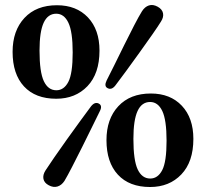

<svg xmlns="http://www.w3.org/2000/svg" viewBox="-20 -735 826 770"><path d="M208.5 -714Q286.5 -714 332.8 -665Q379 -616 379 -532Q379 -440 330.8 -389.5Q282.5 -339 205.5 -339Q122 -339 76.2 -388.5Q30.5 -438 30.5 -527Q30.5 -612 78 -663Q125.5 -714 208.5 -714ZM271.5 -524.5Q271.5 -608 254.2 -644Q237 -680 205.5 -680Q172 -680 155.2 -644Q138.5 -608 138.5 -532Q138.5 -446 155.8 -409.5Q173 -373 206 -373Q236.5 -373 254 -406.5Q271.5 -440 271.5 -524.5ZM442.5 -392Q427.5 -373 411.5 -381.5Q396.5 -389 407.5 -412Q419.5 -435 438.2 -473.2Q457 -511.5 478 -554Q499 -596.5 518 -633.2Q537 -670 549.5 -690Q561 -708 577.2 -713.2Q593.5 -718.5 612.5 -708Q630.5 -698 633.8 -682Q637 -666 625.5 -648.5Q614.5 -630.5 591 -596.8Q567.5 -563 539.2 -523.8Q511 -484.5 485 -449Q459 -413.5 442.5 -392ZM345 -308.5Q360.5 -328 376.5 -319.5Q392 -311 380 -288.5Q368.5 -265.5 349.8 -227Q331 -188.5 309.8 -146Q288.5 -103.5 269.5 -66.5Q250.5 -29.5 238.5 -9.5Q227 8 210.5 13Q194 18 175.5 8Q157.5 -1.5 154.2 -17.5Q151 -33.5 162.5 -51.5Q174 -69.5 197.5 -103.5Q221 -137.5 249 -176.8Q277 -216 303 -251.5Q329 -287 345 -308.5ZM585 -360Q663 -360 709.2 -311Q755.5 -262 755.5 -178Q755.5 -86 707.2 -35.5Q659 15 582 15Q498.5 15 452.8 -34.5Q407 -84 407 -173Q407 -258 454.5 -309Q502 -360 585 -360ZM648 -170.5Q648 -254 630.8 -290Q613.5 -326 582 -326Q548.5 -326 531.8 -290Q515 -254 515 -178Q515 -92 532.2 -55.5Q549.5 -19 582.5 -19Q613 -19 630.5 -52.5Q648 -86 648 -170.5Z"/></svg>

Font: Fraunces 9pt S000 SemiBold
Style: Regular
Weight: 600
Version: Version 1.000; ttfautohint (v1.8.3)